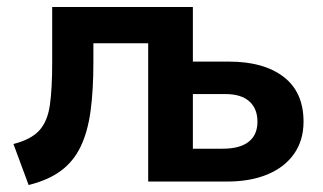

<svg xmlns="http://www.w3.org/2000/svg" viewBox="-20 -520 926 550"><path d="M62 10 18.5 -107.5Q69.5 -120.5 93 -146.8Q116.5 -173 123 -219.8Q129.5 -266.5 129.5 -340.5V-500H532.5V-343.5H636.5Q735.5 -343.5 792.5 -299.8Q849.5 -256 849.5 -171.5Q849.5 -118 822.5 -79.5Q795.5 -41 746.5 -20.5Q697.5 0 631.5 0H404.5V-396H247.5V-340.5Q247.5 -262 239.5 -202.5Q231.5 -143 211.2 -100.5Q191 -58 154.8 -31Q118.5 -4 62 10ZM532.5 -94H618Q667 -94 692.2 -113.8Q717.5 -133.5 717.5 -171.5Q717.5 -209 694 -229.8Q670.5 -250.5 626.5 -250.5H532.5Z"/></svg>

Font: Geologica EX Med
Style: Regular
Weight: 500
Designer: Sindre Bremnes, Frode Helland
Foundry: Monokrom Skriftforlag AS
Version: Version 1.010;gftools[0.9.28]